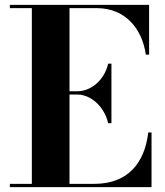

<svg xmlns="http://www.w3.org/2000/svg" viewBox="-20 -770 678 790"><path d="M425 -263H438.5V-508H425C410 -441 355 -394.5 298 -394.5H266V-736.5H378.5C495.5 -736.5 565 -652 580 -545H593.5V-750H20.5V-736.5H111V-13.5H20.5V0H603.5V-225H590C575 -98 505 -13.5 368 -13.5H266V-381H298C355 -381 410 -330 425 -263Z"/></svg>

Font: Bodoni* 16pt
Style: Bold
Weight: 700
Version: Version 2.3